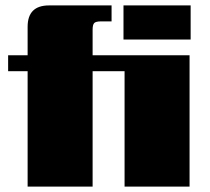

<svg xmlns="http://www.w3.org/2000/svg" viewBox="-20 -689 775 709"><path d="M680 -485V0H440V-426H322V0H82V-426H10V-485H82V-590Q82 -669 161 -669H392V-610H353Q334 -610 328 -604Q322 -598 322 -579V-485ZM436 -669H684V-543H436Z"/></svg>

Font: Sarpanch Black
Style: Regular
Weight: 900
Designer: Manushi Parikh (Devanagari and Latin), Jyotish Sonowal (Devanagari)
Foundry: Indian Type Foundry
Version: Version 2.004;PS 1.0;hotconv 1.0.78;makeotf.lib2.5.61930; tt